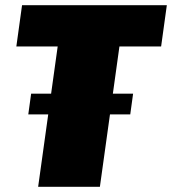

<svg xmlns="http://www.w3.org/2000/svg" viewBox="-20 -720 663 740"><path d="M623 -700 601 -541H326L453 -632L365 0H127L215 -632L317 -541H43L65 -700ZM493 -359 482 -279H89L100 -359Z"/></svg>

Font: Pathway Extreme SemiCondensed Black
Style: Italic
Weight: 900
Width: 4
Italic angle: -8°
Version: Version 1.001;gftools[0.9.26]